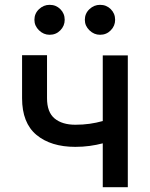

<svg xmlns="http://www.w3.org/2000/svg" viewBox="-20 -775 620 795"><path d="M509.2 0H405.5V-181.5Q379.6 -174.7 351.2 -170.8Q322.8 -166.9 291.9 -166.9Q190.7 -166.9 131 -216.4Q71.4 -266 71.4 -368.3V-546.5H174.7V-368.3Q174.7 -310.4 206.1 -284.4Q237.6 -258.5 291.9 -258.5Q323.2 -258.5 350.9 -262.4Q378.6 -266.3 405.5 -273.8V-545.5H509.2ZM185.4 -631Q160.5 -631 141.5 -649.5Q122.5 -668 122.5 -692.8Q122.5 -719.1 141.5 -737Q160.5 -755 185.4 -755Q212 -755 229.9 -737Q247.9 -719.1 247.9 -692.8Q247.9 -668 229.9 -649.5Q212 -631 185.4 -631ZM394.2 -631Q369.3 -631 350.3 -649.5Q331.3 -668 331.3 -692.8Q331.3 -719.1 350.3 -737Q369.3 -755 394.2 -755Q420.8 -755 438.7 -737Q456.7 -719.1 456.7 -692.8Q456.7 -668 438.7 -649.5Q420.8 -631 394.2 -631Z"/></svg>

Font: Linik Sans Medium
Style: Regular
Weight: 500
Designer: Rasmus Andersson (font), Cristiano Sobral (main changes)
Foundry: rsms
Version: Version 3.018;June 1, 2022;FontCreator 14.0.0.2814 64-bit; t